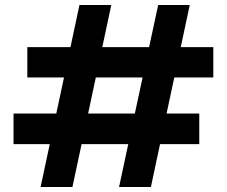

<svg xmlns="http://www.w3.org/2000/svg" viewBox="-20 -746 907 766"><path d="M455 0 611 -726H737L582 0ZM142 0 297 -726H424L269 0ZM34 -171V-293H775V-171ZM89 -437V-558H831V-437Z"/></svg>

Font: DM Sans 9pt 36pt
Style: Bold
Weight: 700
Version: Version 4.004;gftools[0.9.30]